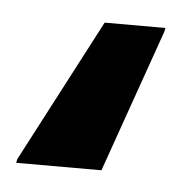

<svg xmlns="http://www.w3.org/2000/svg" viewBox="-40 -38 263 258"><g transform="rotate(5 91.5 91.0)"><path d="M-10 190 -9 185 92 -8H174L173 -3L105 190Z"/></g></svg>

Font: Azeri Sans SemiBold
Style: Italic
Weight: 600
Designer: Hector Gatti & Omnibus-Type (original fonts) / Cristiano Sobral (main changes and remastering)
Foundry: Omnibus-Type
Version: Version 0.07;August 21, 2020;FontCreator 13.0.0.2681 64-bit;